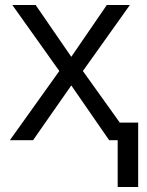

<svg xmlns="http://www.w3.org/2000/svg" viewBox="-20 -555 582 760"><path d="M214.8 -273.9 28.8 -535.2H121.1L262.2 -330.1L402.8 -535.2H494.1L308.1 -273.9L454.1 -69.8H526.9V185.1H445.8V0H412.1L262.2 -216.8L110.8 0H19Z"/></svg>

Font: Open Sans ACDW
Style: acdw
Weight: 400
Foundry: Ascender Corporation
Version: Version 1.10